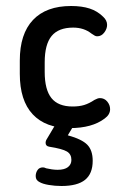

<svg xmlns="http://www.w3.org/2000/svg" viewBox="-20 -417 408 640"><path d="M46 -215V-171Q46 -82 89 -36Q132 10 213 10Q287 10 329 -22Q347 -35 347 -53Q347 -67 337.5 -78.5Q328 -90 313 -90Q306 -90 295 -84Q277 -72 260.5 -67Q244 -62 222 -62Q174 -62 151.5 -90Q129 -118 129 -177V-209Q129 -269 152 -297Q175 -325 224 -325Q260 -325 285 -305Q292 -300 296 -298Q300 -296 304 -296Q318 -296 327.5 -308.5Q337 -321 337 -334Q337 -349 324 -361Q305 -380 279 -388.5Q253 -397 217 -397Q134 -397 90 -350.5Q46 -304 46 -215ZM172 -14 134 50Q132 55 132 59Q132 70 144 72Q188 79 203 88Q218 97 218 116Q218 131 206.5 140Q195 149 172 149Q163 149 152.5 147.5Q142 146 134 144Q130 142 127.5 141.5Q125 141 123 141Q111 141 105 150Q99 159 99 170Q99 184 112 190Q122 196 142.5 199.5Q163 203 185 203Q238 203 263.5 182.5Q289 162 289 119Q289 84 271 65.5Q253 47 206 34L235 -14Z"/></svg>

Font: Beiruti Medium
Style: Regular
Weight: 500
Designer: Arlette Boutros
Foundry: Boutros
Version: Version 1.41